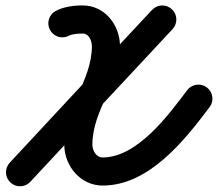

<svg xmlns="http://www.w3.org/2000/svg" viewBox="-20 -619 784 690"><path d="M228.2 -490.8C239.1 -496.7 263.1 -498.7 276.8 -498.4C276.8 -498.4 277 -498.4 277.3 -498.4C277.5 -498.4 277.7 -498.4 277.7 -498.4C299.8 -498.4 310.2 -471.7 310.2 -453.1C310.2 -327.9 211 -233.4 211 -99.2C211 -22.6 269.2 47.9 348.7 47.9C515.1 47.9 642.8 -113.9 733.3 -234.1C750.1 -256.4 745.7 -288 723.4 -304.8C701.1 -321.6 669.5 -317.1 652.7 -294.9C586.1 -206.6 474.2 -53.1 348.7 -53.1C325.5 -53.1 312 -78.7 312 -99.2C312 -224.4 411.2 -318.9 411.2 -453.1C411.2 -528.4 357 -599.4 277.7 -599.4C277.7 -599.4 278 -599.4 278.2 -599.4C278.4 -599.4 278.7 -599.4 278.7 -599.4C247.2 -600 208.2 -594.8 180.2 -579.7C155.6 -566.4 146.5 -535.8 159.8 -511.2C173 -486.7 203.7 -477.5 228.2 -490.8ZM526.4 -583.4C355.5 -400.8 185.5 -217.4 15.1 -34.4C-4 -14 -2.8 17.9 17.6 36.9C38 56 69.9 54.8 88.9 34.4C259.4 -148.5 429.3 -331.9 600.2 -514.4C619.2 -534.8 618.2 -566.7 597.8 -585.8C577.4 -604.8 545.5 -603.8 526.4 -583.4Z"/></svg>

Font: FRB American Cursive Guidelines Ultra
Style: Bold Italic
Weight: 1000
Italic angle: -25°
Version: Version 2.0;Modular Font Editor K font №1